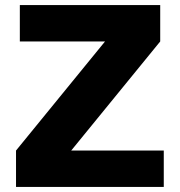

<svg xmlns="http://www.w3.org/2000/svg" viewBox="-20 -735 706 755"><path d="M624 0H43V-143L393 -572H58V-715H610V-572L260 -143H624Z"/></svg>

Font: Wix Madefor Display ExtraBold
Style: Regular
Weight: 800
Designer: Dalton Maag Ltd
Foundry: Dalton Maag Ltd
Version: Version 3.100